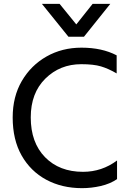

<svg xmlns="http://www.w3.org/2000/svg" viewBox="-20 -966 666 999"><path d="M417 -775H336L198 -946H290L377 -839L462 -946H554ZM407 13Q302 13 220.5 -31Q139 -75 92.5 -157Q46 -239 46 -355Q46 -463 93.5 -544.5Q141 -626 222 -672Q303 -718 404 -718Q511 -718 587 -678V-584Q544 -609 505.5 -620.5Q467 -632 403 -632Q292 -632 216 -557Q140 -482 140 -355Q140 -224 214.5 -148Q289 -72 412 -72Q510 -72 589 -131V-34Q552 -9 503.5 2Q455 13 407 13Z"/></svg>

Font: LXGW 975 Gothic SC
Style: Regular
Weight: 400
Version: Version 2.01;February 25, 2021